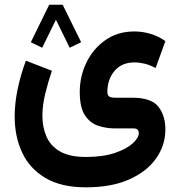

<svg xmlns="http://www.w3.org/2000/svg" viewBox="-20 -552 762 818"><path d="M325.7 -372.1 276.9 -348.6 218.3 -467.8 159.7 -348.6 111.3 -372.1 189.5 -531.7H247.1ZM346.2 246.1Q240.7 246.1 173.6 206.3Q106.4 166.5 74.5 98.1Q42.5 29.8 42.5 -55.2Q42.5 -111.8 55.2 -172.6Q67.9 -233.4 90.3 -293.5L201.2 -250.5Q184.1 -200.2 172.4 -151.4Q160.6 -102.5 160.6 -59.1Q160.6 -11.2 177.5 28.8Q194.3 68.8 234.9 92.8Q275.4 116.7 346.2 116.7Q419.4 116.7 469.5 99.6Q519.5 82.5 545.4 58.8Q571.3 35.2 571.3 15.1Q571.3 6.3 566.4 0.7Q561.5 -4.9 548.8 -4.9H469.7Q433.6 -4.9 399.2 -15.9Q364.7 -26.9 342.3 -60.1Q319.8 -93.3 319.8 -159.7Q319.8 -227.1 348.4 -285.9Q377 -344.7 429.2 -381.3Q481.4 -418 552.7 -418Q586.9 -418 620.8 -408Q654.8 -397.9 684.6 -377L643.1 -262.2Q618.2 -275.4 595.7 -280.8Q573.2 -286.1 553.2 -286.1Q498.5 -286.1 468 -250Q437.5 -213.9 437.5 -160.2Q437.5 -145 446 -140.4Q454.6 -135.7 470.2 -135.7H543.9Q624.5 -135.7 654.5 -97.7Q684.6 -59.6 684.6 -0.5Q684.6 66.4 645.3 122.6Q606 178.7 530.5 212.4Q455.1 246.1 346.2 246.1Z"/></svg>

Font: Vazirmatn UI FD
Style: Bold
Weight: 700
Designer: Saber Rastikerdar
Foundry: Saber Rastikerdar
Version: Version 33.003